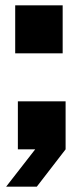

<svg xmlns="http://www.w3.org/2000/svg" viewBox="-20 -560 314 720"><path d="M47 0V-180H226V0L118 140H3L112 0ZM37 -360V-540H215V-360Z"/></svg>

Font: Tektur ExtraBold
Style: Regular
Weight: 800
Designer: Adam Jagosz
Foundry: Adam Jagosz
Version: Version 1.005;gftools[0.9.30]